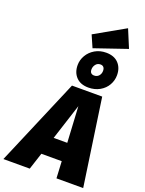

<svg xmlns="http://www.w3.org/2000/svg" viewBox="-282 -1346 1090 1445"><g transform="rotate(20 263.0 -623.0)"><path d="M355 -135H192L148 0H-63L233 -696H475L576 0H362ZM347 -279 331 -567 238 -279ZM525 -885Q525 -843 504 -806Q483 -769 443.5 -746.5Q404 -724 353 -724Q290 -724 255 -760.5Q220 -797 220 -856Q220 -897 241.5 -934Q263 -971 302 -994Q341 -1017 391 -1017Q455 -1017 490 -980.5Q525 -944 525 -885ZM329 -861Q329 -842 338 -833Q347 -824 363 -824Q387 -824 401 -840.5Q415 -857 415 -880Q415 -899 406 -909Q397 -919 381 -919Q357 -919 343 -901Q329 -883 329 -861ZM542 -1102 282 -1013 240 -1109 482 -1246Z"/></g></svg>

Font: FiraGO Heavy
Style: Italic
Weight: 900
Italic angle: -8°
Designer: bBox Type GmbH
Foundry: bBox Type GmbH
Version: Version 1.001